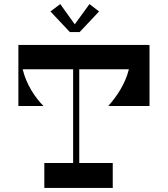

<svg xmlns="http://www.w3.org/2000/svg" viewBox="-20 -920 822 940"><path d="M370 -763 465 -864 418 -900 346 -801 275 -900 227 -864 322 -763ZM712 -401V-699H708V-700H70V-401H193C152 -442 109 -506 91 -581H338V-122H197V0H532V-122H368V-581H611C593 -508 551 -447 510 -401Z"/></svg>

Font: Space Cowgirl Medium
Style: Regular
Weight: 600
Designer: Valery Marier
Foundry: Valery Marier
Version: Version 1.000;hotconv 1.0.109;makeotfexe 2.5.65596